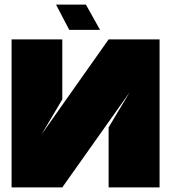

<svg xmlns="http://www.w3.org/2000/svg" viewBox="-20 -809 740 829"><path d="M249 -380V-639H30V0H249L540 -411L449 -259V0H669V-639H449L159 -228ZM351 -789H222L279 -680H412Z"/></svg>

Font: Banana Brick
Style: Regular
Weight: 400
Designer: artmaker
Foundry: artmaker
Version: Version 4.000 2011 initial release